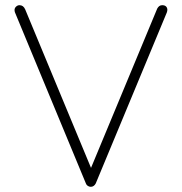

<svg xmlns="http://www.w3.org/2000/svg" viewBox="-20 -720 700 740"><path d="M605 -700Q615 -700 620 -695Q625 -690 625 -682Q625 -678 623 -672L349 -13Q346 -7 341 -3.5Q336 0 330 0Q324 0 318.5 -3.5Q313 -7 311 -13L39 -669Q38 -671 37 -674Q36 -677 36 -681Q36 -689 42 -694.5Q48 -700 55 -700Q70 -700 77 -684L337 -58L325 -59L586 -687Q593 -700 605 -700Z"/></svg>

Font: Quicksand Light Light
Style: Regular
Weight: 300
Version: Version 3.006